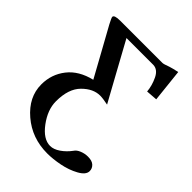

<svg xmlns="http://www.w3.org/2000/svg" viewBox="-248 -797 1127 1127"><g transform="rotate(45 316.0 -233.0)"><path d="M454.1 -646Q463.9 -646 499 -659.2Q520 -666 557.1 -673.8L579.1 -469.2L508.8 -463.9Q504.9 -509.8 483.4 -554.4Q461.9 -599.1 423.8 -600.1H201.2Q237.3 -533.2 308.1 -405Q378.9 -276.9 397 -243.2Q354 -252 331.1 -252Q273.9 -252 222.4 -200.4Q170.9 -148.9 170.9 -44.9Q170.9 24.9 222.9 95Q274.9 165 332 165Q360.8 165 392.8 143.1Q424.8 121.1 449.2 87.9Q459 71.8 483.4 61.8Q507.8 51.8 534.2 51.8Q568.4 51.8 584.7 67.4Q601.1 83 601.1 105Q601.1 135.7 555.4 160.9Q509.8 186 453.9 197Q397.9 208 351.1 208Q224.1 208 132.1 129.4Q40 50.8 40 -54.2Q40 -138.2 90.1 -202.1Q140.1 -266.1 236.8 -289.1Q212.9 -334 157 -434.1Q101.1 -534.2 73.2 -585.9Q54.2 -622.1 54.2 -628.9Q54.2 -646 103 -646Z"/></g></svg>

Font: Linux Libertine
Style: Bold
Weight: 700
Designer: Philipp H. Poll
Foundry: Philipp H. Poll
Version: Version 5.0.3